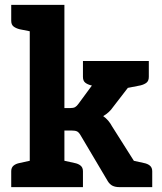

<svg xmlns="http://www.w3.org/2000/svg" viewBox="-20 -767 664 787"><path d="M102 0V-747H244V-324H267Q281 -324 288 -328Q295 -332 302 -342L413 -493Q422 -506 432.5 -511.5Q443 -517 460 -517H589L444 -329Q436 -317 425.5 -307.5Q415 -298 403 -291Q425 -276 440 -248L597 0H469Q453 0 441.5 -5.5Q430 -11 422 -24L310 -213Q303 -225 295.5 -228.5Q288 -232 273 -232H244V0ZM475 -401 385 -474V-517H544L509 -408ZM506 0 451 -123 523 -109ZM26 0V-65Q26 -80 35.5 -88Q45 -96 61 -99L111 -110L124 0ZM222 0 235 -110 285 -99Q301 -96 310.5 -88Q320 -80 320 -65V0ZM124 -747 111 -637 61 -647Q45 -651 35.5 -658.5Q26 -666 26 -682V-747ZM590 -517V-452Q590 -436 581 -428.5Q572 -421 556 -417L505 -407L492 -517ZM418 -517 405 -407 354 -417Q338 -421 329 -428.5Q320 -436 320 -452V-517ZM506 0 519 -110 569 -99Q585 -96 594.5 -88Q604 -80 604 -65V0Z"/></svg>

Font: Aleo ExtraBold
Style: Regular
Weight: 800
Designer: Alessio Laiso
Foundry: Alessio Laiso
Version: Version 2.001;gftools[0.9.29]